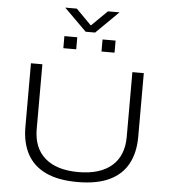

<svg xmlns="http://www.w3.org/2000/svg" viewBox="-66 -1102 1038 1173"><g transform="rotate(5 453.0 -515.5)"><path d="M453 12Q334 12 257.5 -24.5Q181 -61 144 -130Q107 -199 107 -295V-686H177V-289Q177 -173 248.5 -111Q320 -49 453 -49Q586 -49 657.5 -111Q729 -173 729 -289V-686H799V-295Q799 -199 762 -130Q725 -61 648.5 -24.5Q572 12 453 12ZM296 -795V-869H375V-795ZM530 -795V-869H610V-795ZM286 -1043H357L466 -933H436L548 -1043H619L481 -907H423Z"/></g></svg>

Font: Archivo Expanded ExtraLight
Style: Regular
Weight: 250
Width: 7
Designer: Hector Gatti
Foundry: Omnibus-Type
Version: Version 2.001